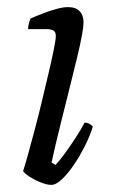

<svg xmlns="http://www.w3.org/2000/svg" viewBox="-20 -520 319 540"><path d="M124 0Q112 0 94.5 -7Q77 -14 62.5 -23.5Q48 -33 45 -39Q50 -54 58.5 -84.5Q67 -115 77.5 -154.5Q88 -194 98 -236Q108 -278 117 -316Q126 -354 131.5 -381.5Q137 -409 137 -419Q137 -430 130.5 -434Q124 -438 112 -438H59Q59 -446 61.5 -455Q64 -464 66 -468Q82 -475 101.5 -482.5Q121 -490 139.5 -495Q158 -500 171 -500Q193 -500 204 -488.5Q215 -477 215 -456Q215 -446 210.5 -421Q206 -396 197 -359Q188 -322 176.5 -275.5Q165 -229 151.5 -175.5Q138 -122 125 -63L136 -56Q146 -66 161 -86.5Q176 -107 192 -131.5Q208 -156 218 -175Q226 -175 232 -171.5Q238 -168 241 -164Q235 -143 221.5 -115Q208 -87 190.5 -60.5Q173 -34 155.5 -17Q138 0 124 0Z"/></svg>

Font: Texturina 12pt ExtraLight
Style: Italic
Weight: 250
Italic angle: -11°
Designer: Guillermo Torres Carreño
Foundry: Omnibus-Type
Version: Version 1.002